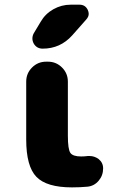

<svg xmlns="http://www.w3.org/2000/svg" viewBox="-20 -810 491 819"><path d="M153.3 -716.8Q172.9 -751 207.5 -770.5Q242.2 -790 281.2 -790H319.3Q343.8 -790 354.5 -767.6Q358.4 -758.8 358.4 -751Q358.4 -738.3 347.7 -726.6L288.1 -659.2Q237.3 -602.5 162.1 -602.5Q136.7 -602.5 124 -624Q118.2 -634.8 118.2 -645.5Q118.2 -657.2 124 -668ZM269.5 -231.4Q269.5 -172.9 280.3 -157.7Q291 -142.6 326.2 -142.6Q339.8 -142.6 354.5 -144.5Q358.4 -144.5 362.3 -144.5Q382.8 -144.5 400.4 -131.8Q419.9 -116.2 419.9 -91.8Q419.9 -61.5 400.9 -39.1Q381.8 -16.6 353.5 -13.7Q321.3 -10.7 287.1 -10.7Q178.7 -10.7 135.3 -55.7Q91.8 -100.6 91.8 -214.8V-461.9Q91.8 -497.1 116.7 -522Q141.6 -546.9 176.8 -546.9H184.6Q219.7 -546.9 244.6 -522Q269.5 -497.1 269.5 -461.9Z"/></svg>

Font: Gen Jyuu GothicX Heavy
Style: Bold
Weight: 900
Designer: [Source Han Sans]
Ryoko NISHIZUKA  (kana & ideographs); Paul D. Hunt (Latin, Greek & Cyrillic); Wenlong ZHANG  (bopomofo
Version: Version 1.002.20150607